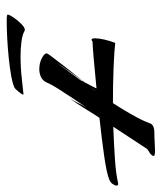

<svg xmlns="http://www.w3.org/2000/svg" viewBox="26 -470 491 584"><g transform="rotate(90 272.0 -177.5)"><path d="M190 -51Q171 -51 156 -59Q141 -67 142 -74Q142 -76 149.5 -86Q157 -96 166 -107.5Q175 -119 177 -122Q186 -134 203 -155Q220 -176 230 -189Q235 -199 242 -212Q249 -225 248 -225Q198 -220 157.5 -216.5Q117 -213 106 -213Q103 -210 100 -210Q96 -210 96 -221Q96 -232 100 -249.5Q104 -267 110 -282Q134 -279 184.5 -277Q235 -275 293 -275Q303 -290 315 -310Q327 -330 338 -350.5Q349 -371 354 -386Q358 -401 383 -401Q397 -401 411.5 -402Q426 -403 437 -403Q454 -403 454 -399Q453 -392 443 -386Q433 -380 432 -378L365 -276Q417 -278 462 -281Q507 -284 533 -290Q535 -290 536 -290.5Q537 -291 538 -291Q544 -291 544 -286Q544 -281 539 -274Q534 -267 526 -264Q507 -256 455 -248.5Q403 -241 338 -234L328 -219Q325 -214 316 -199.5Q307 -185 296.5 -169Q286 -153 278 -143Q288 -159 291.5 -166.5Q295 -174 298 -179.5Q301 -185 307 -195Q296 -179 279.5 -154.5Q263 -130 249.5 -108.5Q236 -87 232 -77Q226 -62 214.5 -56.5Q203 -51 190 -51ZM246 -208 257 -223Q255 -221 252 -217Q249 -213 246 -208ZM169 -100Q177 -113 193 -135Q209 -157 226 -180H225L228 -186Q215 -169 197 -143Q179 -117 169 -100ZM50 48Q42 48 36 48Q30 48 28 47H26Q24 47 24 45Q24 40 32.5 27.5Q41 15 52 4Q63 -7 70 -7H72Q83 0 104.5 3Q126 6 151 6Q186 6 220 2Q254 -2 267 -3Q267 -3 267 -1Q266 3 258 12.5Q250 22 247 24Q235 30 210 34.5Q185 39 155 42Q125 45 97 46.5Q69 48 50 48Z"/></g></svg>

Font: Smooch
Style: Regular
Weight: 400
Designer: Robert E. Leuschke
Foundry: Robert E. Leuschke
Version: Version 1.010; ttfautohint (v1.8.3)